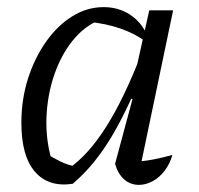

<svg xmlns="http://www.w3.org/2000/svg" viewBox="-20 -513 560 539"><path d="M184 3Q116 13 78 -31Q40 -75 40 -168Q40 -234 58.5 -292Q77 -350 109 -395.5Q141 -441 182.5 -467Q224 -493 271 -493Q312 -493 344 -472.5Q376 -452 392 -416L391 -395Q328 -442 227 -452L260 -457Q217 -440 184 -399Q151 -358 132 -302Q113 -246 110.5 -184Q108 -122 125 -63L104 -85Q127 -71 149 -60Q171 -49 196 -45L173 -40Q228 -78 278 -157Q328 -236 376 -360L394 -346Q346 -219 296 -134Q246 -49 184 3ZM370 -25 356 -59Q382 -60 408.5 -65Q435 -70 464 -78Q457 -53 442 -33.5Q427 -14 408 -4Q389 6 370 6Q346 6 328.5 -9.5Q311 -25 303 -53L352 -235L344 -237L399 -484H466Z"/></svg>

Font: Piazzolla 24pt
Style: Italic
Weight: 400
Italic angle: -11.3°
Designer: Juan Pablo del Peral
Foundry: Huerta Tipografica
Version: Version 2.005